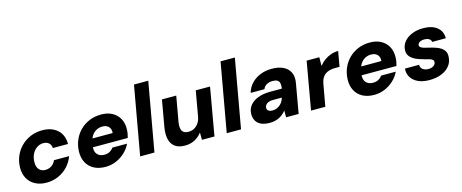

<svg xmlns="http://www.w3.org/2000/svg" viewBox="-41 -1327 4682 1947"><g transform="rotate(-15 2300.0 -354.0)"><path d="M269 12Q200 12 149 -16Q98 -44 71.5 -94Q45 -144 47 -210Q49 -273 73 -328Q97 -383 139.5 -424.5Q182 -466 238 -489.5Q294 -513 361 -513Q460 -513 519.5 -459.5Q579 -406 579 -311H420Q418 -345 396 -364.5Q374 -384 338 -384Q301 -384 270 -363Q239 -342 221 -305.5Q203 -269 202 -223Q201 -199 206.5 -179Q212 -159 223.5 -145Q235 -131 252 -123.5Q269 -116 290 -116Q315 -116 336.5 -125Q358 -134 374 -150.5Q390 -167 399 -189H558Q536 -129 493 -83.5Q450 -38 392.5 -13Q335 12 269 12Z M888 12Q818 12 767.5 -15Q717 -42 690.5 -92Q664 -142 666 -209Q668 -271 691 -326Q714 -381 755.5 -423Q797 -465 854 -489Q911 -513 980 -513Q1047 -513 1096 -486Q1145 -459 1170.5 -411.5Q1196 -364 1194 -302Q1194 -278 1189.5 -255Q1185 -232 1180 -213H771L787 -301H1045Q1048 -330 1037.5 -350.5Q1027 -371 1007 -381.5Q987 -392 960 -392Q928 -392 899 -377.5Q870 -363 849.5 -333Q829 -303 821 -257L816 -228Q810 -194 818.5 -167.5Q827 -141 850 -125.5Q873 -110 908 -110Q941 -110 965 -123.5Q989 -137 1004 -159H1158Q1135 -110 1094 -71.5Q1053 -33 1000.5 -10.5Q948 12 888 12Z M1253 0 1381 -720H1531L1403 0Z M1723 12Q1657 12 1618.5 -16Q1580 -44 1567.5 -95.5Q1555 -147 1566 -217L1616 -501H1766L1718 -231Q1710 -175 1726 -144.5Q1742 -114 1794 -114Q1826 -114 1852.5 -128.5Q1879 -143 1898 -170Q1917 -197 1924 -235L1971 -501H2121L2033 0H1902L1901 -77Q1872 -37 1826.5 -12.5Q1781 12 1723 12Z M2162 0 2290 -720H2440L2312 0Z M2614 12Q2556 12 2520 -5.5Q2484 -23 2467.5 -54Q2451 -85 2452 -123Q2453 -175 2483 -212.5Q2513 -250 2567.5 -271Q2622 -292 2697 -292H2819Q2824 -326 2819 -348Q2814 -370 2797 -380.5Q2780 -391 2747 -391Q2713 -391 2685.5 -376.5Q2658 -362 2647 -332H2502Q2517 -386 2554.5 -426.5Q2592 -467 2647.5 -490Q2703 -513 2769 -513Q2842 -513 2891 -489Q2940 -465 2961.5 -419.5Q2983 -374 2971 -309L2917 0H2785V-71Q2771 -53 2753 -37.5Q2735 -22 2713.5 -11Q2692 0 2667 6Q2642 12 2614 12ZM2671 -102Q2694 -102 2714 -110Q2734 -118 2750 -131.5Q2766 -145 2777.5 -163.5Q2789 -182 2795 -204H2699Q2674 -204 2655 -196.5Q2636 -189 2625.5 -176Q2615 -163 2614 -144Q2614 -123 2630 -112.5Q2646 -102 2671 -102Z M3047 0 3135 -501H3268L3267 -410Q3292 -442 3323 -464.5Q3354 -487 3391 -500Q3428 -513 3469 -513L3441 -354H3394Q3364 -354 3338 -347.5Q3312 -341 3291.5 -326.5Q3271 -312 3257 -287Q3243 -262 3237 -224L3197 0Z M3709 12Q3639 12 3588.5 -15Q3538 -42 3511.5 -92Q3485 -142 3487 -209Q3489 -271 3512 -326Q3535 -381 3576.5 -423Q3618 -465 3675 -489Q3732 -513 3801 -513Q3868 -513 3917 -486Q3966 -459 3991.5 -411.5Q4017 -364 4015 -302Q4015 -278 4010.5 -255Q4006 -232 4001 -213H3592L3608 -301H3866Q3869 -330 3858.5 -350.5Q3848 -371 3828 -381.5Q3808 -392 3781 -392Q3749 -392 3720 -377.5Q3691 -363 3670.5 -333Q3650 -303 3642 -257L3637 -228Q3631 -194 3639.5 -167.5Q3648 -141 3671 -125.5Q3694 -110 3729 -110Q3762 -110 3786 -123.5Q3810 -137 3825 -159H3979Q3956 -110 3915 -71.5Q3874 -33 3821.5 -10.5Q3769 12 3709 12Z M4289 12Q4218 12 4169 -11.5Q4120 -35 4096 -75.5Q4072 -116 4077 -165H4225Q4225 -145 4234.5 -130.5Q4244 -116 4263 -107.5Q4282 -99 4307 -99Q4332 -99 4348.5 -106.5Q4365 -114 4374.5 -126Q4384 -138 4384 -152Q4385 -167 4374.5 -176Q4364 -185 4346 -191Q4328 -197 4304 -202Q4270 -211 4237.5 -222Q4205 -233 4179.5 -249.5Q4154 -266 4139.5 -289Q4125 -312 4126 -344Q4127 -393 4157.5 -431Q4188 -469 4240.5 -491Q4293 -513 4360 -513Q4454 -513 4506 -470Q4558 -427 4557 -355H4414Q4412 -376 4392.5 -388Q4373 -400 4343 -400Q4312 -400 4292.5 -388Q4273 -376 4273 -357Q4272 -345 4283 -336Q4294 -327 4314.5 -320.5Q4335 -314 4363 -308Q4403 -299 4435.5 -288Q4468 -277 4491 -261Q4514 -245 4526 -223Q4538 -201 4536 -168Q4535 -114 4502.5 -73Q4470 -32 4415 -10Q4360 12 4289 12Z"/></g></svg>

Font: DM Sans 18pt Black
Style: Italic
Weight: 900
Italic angle: -10°
Designer: Colophon Foundry, Jonny Pinhorn
Foundry: Colophon Foundry
Version: Version 4.004;gftools[0.9.30]